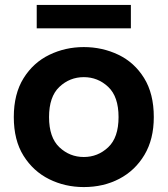

<svg xmlns="http://www.w3.org/2000/svg" viewBox="-20 -752 680 779"><path d="M36 0ZM36 0ZM320 7Q244 7 179.5 -25Q115 -57 75.5 -120Q36 -183 36 -277Q36 -371 75.5 -434.5Q115 -498 180 -529.5Q245 -561 320 -561Q395 -561 460 -530Q525 -499 564.5 -435.5Q604 -372 604 -277Q604 -187 566 -123.5Q528 -60 464 -26.5Q400 7 320 7ZM320 -115Q377 -115 419 -154.5Q461 -194 461 -277Q461 -360 419 -399.5Q377 -439 320 -439Q263 -439 221 -399.5Q179 -360 179 -277Q179 -194 221 -154.5Q263 -115 320 -115ZM511 -637H129V-732H511Z"/></svg>

Font: Ulagadi Sans SemiBold
Style: Regular
Weight: 600
Designer: Ninad Kale (Devanagari), Jonny Pinhorn (Latin)
Foundry: Indian Type Foundry
Version: Version 3.01;March 29, 2020;FontCreator 12.0.0.2522 64-bit; 